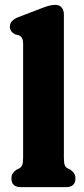

<svg xmlns="http://www.w3.org/2000/svg" viewBox="-20 -769 346 789"><path d="M242.5 -710.5V-121.5Q242.5 -99 246.2 -90.2Q250 -81.5 258 -77L268 -72.5Q278.5 -65.5 284.2 -57Q290 -48.5 290 -35.5Q290 0 251 0H66Q27 0 27 -35.5Q27 -48.5 32.8 -57Q38.5 -65.5 49 -72.5L59 -77Q67 -81.5 71 -90.2Q75 -99 75 -121.5V-586Q75 -605.5 70.2 -613Q65.5 -620.5 56.5 -624.5L42.5 -627.5Q20.5 -639 20.5 -659.5Q20.5 -685 55 -698.5L144 -732.5Q166.5 -741.5 180.2 -745.2Q194 -749 207.5 -749Q224 -749 233.2 -738.2Q242.5 -727.5 242.5 -710.5Z"/></svg>

Font: Fraunces 72pt S100
Style: Bold
Weight: 700
Version: Version 1.000; ttfautohint (v1.8.3)